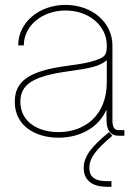

<svg xmlns="http://www.w3.org/2000/svg" viewBox="-20 -543 542 768"><path d="M213.9 7.8C303.7 7.8 376.5 -35.6 405.8 -105L406.2 -61C406.2 -22 423.3 0 453.6 0H477.5V-22.5H453.6C437.5 -22.5 429.7 -35.2 429.7 -61V-361.3C429.7 -454.1 347.2 -523.4 242.2 -523.4C136.2 -523.4 52.7 -453.1 52.7 -361.3H75.2C75.2 -440.4 148.9 -501 242.2 -501C334.5 -501 407.2 -440.9 407.2 -361.3C407.2 -322.3 399.4 -314.9 363.8 -302.2C336.4 -292.5 298.3 -286.1 252.9 -280.3C97.2 -259.8 39.1 -219.7 39.1 -135.7C39.1 -37.6 124 7.8 213.9 7.8ZM213.9 -14.6C130.9 -14.6 61.5 -56.2 61.5 -135.7C61.5 -206.1 112.8 -238.3 252.9 -257.8C337.4 -269.5 378.4 -276.9 407.2 -302.2V-213.9C407.2 -81.5 318.8 -14.6 213.9 -14.6ZM408.7 204.1H425.8V181.6H408.7C350.6 181.6 337.4 157.7 337.4 128.9C337.4 88.4 364.3 54.7 429.7 0L416 -14.6C348.1 42 314.9 80.6 314.9 128.9C314.9 170.9 339.8 204.1 408.7 204.1Z"/></svg>

Font: Raveo Display Display Thin
Style: Regular
Weight: 100
Designer: Jakub Foglar, Rasmus Andersson (Inter)
Foundry: Jakubfoglar.com
Version: Version 1.100;Glyphs 3.2.3 (3260)